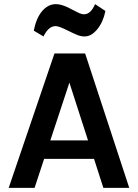

<svg xmlns="http://www.w3.org/2000/svg" viewBox="-20 -907 666 927"><path d="M22 0 243 -649H391L604 0H479L434 -140H193L147 0ZM143 -759Q155 -820 183.5 -853.5Q212 -887 250 -887Q277 -887 313 -868.5Q349 -850 361.5 -844Q374 -838 386 -838Q418 -838 439 -887L489 -854Q478 -800 449.5 -765.5Q421 -731 389 -731Q371 -731 353.5 -738Q336 -745 310 -758Q265 -781 249 -781Q214 -781 190 -731ZM223 -229H405L315 -508Z"/></svg>

Font: Karmilla
Style: Bold
Weight: 700
Designer: Jonathan Pinhorn
Version: Version 1.000